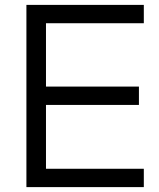

<svg xmlns="http://www.w3.org/2000/svg" viewBox="-20 -765 652 785"><path d="M88 -745H568V-670H168V-411H548V-336H168V-75H568V0H88Z"/></svg>

Font: Trafiko Sans Variable
Style: Regular
Weight: 400
Designer: Gumpita Rahayu / Trafiko
Foundry: Tokotype / Trafiko
Version: Version 0.001;FEAKit 1.0